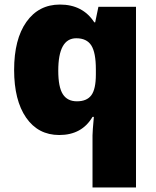

<svg xmlns="http://www.w3.org/2000/svg" viewBox="-20 -583 683 843"><path d="M240.2 9.8Q147.5 9.8 94.7 -66.4Q42 -142.6 42 -275.9Q42 -410.6 95.9 -486.8Q149.9 -563 243.2 -563Q343.3 -563 394 -484.9H397.9L412.1 -553.2H577.1V240.2H386.2V11.2Q386.2 -5.4 392.1 -69.8H386.2Q339.4 9.8 240.2 9.8ZM317.9 -138.2Q361.3 -138.2 381.1 -165Q400.9 -191.9 400.9 -255.9V-278.8Q400.9 -352.1 380.9 -383.5Q360.8 -415 314.9 -415Q235.8 -415 235.8 -272.9Q235.8 -200.7 255.9 -169.4Q275.9 -138.2 317.9 -138.2Z"/></svg>

Font: Open Sans ExtBd
Style: Bold
Weight: 800
Foundry: Ascender Corporation
Version: Version 1.10